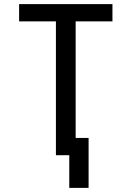

<svg xmlns="http://www.w3.org/2000/svg" viewBox="-20 -755 640 934"><path d="M411 159H317V0H252V-651H73V-735H527V-651H348V-84H411Z"/></svg>

Font: Zed Mono Medium Extended
Style: Regular
Weight: 500
Width: 7
Monospace: yes
Designer: Belleve Invis
Foundry: Belleve Invis
Version: Version 1.0.0; ttfautohint (v1.8.4)